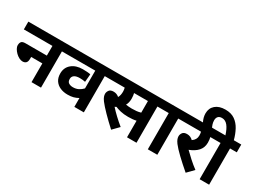

<svg xmlns="http://www.w3.org/2000/svg" viewBox="-54 -1614 3116 2349"><g transform="rotate(30 1504.0 -439.5)"><path d="M0 -622H632V-512H538V0H404V-265H246V-239Q246 -199 229 -181.5Q212 -164 180 -164Q157 -164 131 -177.5Q105 -191 82.5 -213Q60 -235 45.5 -260.5Q31 -286 31 -309Q31 -335 44.5 -355Q58 -375 102 -375H404V-512H0Z M1238 -512H1143V0H1009V-125Q975 -106 941 -97Q907 -88 860 -88Q802 -88 755.5 -108.5Q709 -129 682 -169Q655 -209 655 -269Q655 -352 714 -401.5Q773 -451 870 -451Q902 -451 932.5 -449Q963 -447 979 -442L969 -331Q935 -339 893 -339Q841 -339 815 -320.5Q789 -302 789 -269Q789 -229 813.5 -214Q838 -199 872 -199Q916 -199 949.5 -216Q983 -233 1009 -261V-512H618V-622H1238Z M1887 -512V0H1753V-234Q1726 -228 1697.5 -225.5Q1669 -223 1639 -223Q1576 -223 1530.5 -234Q1485 -245 1456 -258Q1446 -253 1435 -247Q1472 -205 1521 -159Q1570 -113 1623 -70L1538 17Q1456 -58 1390.5 -125Q1325 -192 1290 -238Q1268 -268 1261 -289Q1254 -310 1254 -327Q1254 -353 1271.5 -377.5Q1289 -402 1333 -402Q1379 -402 1412 -372Q1423 -391 1427.5 -413Q1432 -435 1432 -458Q1432 -485 1425 -512H1223V-622H1981V-512ZM1627 -333Q1663 -333 1692.5 -336Q1722 -339 1753 -348V-512H1557Q1561 -498 1563.5 -479.5Q1566 -461 1566 -437Q1566 -407 1560 -383Q1554 -359 1543 -340Q1563 -337 1583.5 -335Q1604 -333 1627 -333Z M2181 -512V0H2047V-512H1967V-622H2276V-512Z M2678 -72 2591 17Q2503 -58 2433 -125Q2363 -192 2328 -238Q2306 -268 2299 -289Q2292 -310 2292 -327Q2292 -353 2309.5 -377.5Q2327 -402 2371 -402Q2421 -402 2456 -366Q2509 -401 2509 -459Q2509 -488 2503 -512H2261V-622H2714V-512H2634Q2638 -498 2640.5 -479.5Q2643 -461 2643 -437Q2643 -368 2601 -320.5Q2559 -273 2482 -244Q2521 -205 2572 -159Q2623 -113 2678 -72Z M2470 -615Q2452 -650 2445 -678.5Q2438 -707 2438 -734Q2438 -808 2489 -852Q2540 -896 2629 -896Q2710 -896 2763 -859Q2816 -822 2849.5 -760Q2883 -698 2903 -622H3008V-512H2913V0H2779V-512H2699V-622H2784Q2759 -702 2725 -744Q2691 -786 2643 -786Q2607 -786 2589.5 -766.5Q2572 -747 2572 -715Q2572 -685 2580 -660.5Q2588 -636 2599 -614Z"/></g></svg>

Font: RS Noto Sans
Style: Bold
Weight: 700
Designer: Monotype Design Team
Foundry: Monotype Imaging Inc.
Version: Version 3.10